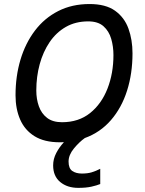

<svg xmlns="http://www.w3.org/2000/svg" viewBox="-20 -680 717 952"><path d="M276.5 25.5Q200 25.5 151.5 -4.5Q103 -34.5 80 -87.2Q57 -140 57 -207.5Q57 -302 81.5 -384Q106 -466 153.2 -528.2Q200.5 -590.5 268.8 -625.2Q337 -660 424 -660Q504 -660 550.5 -626.8Q597 -593.5 617 -538Q637 -482.5 637 -415.5Q637 -315.5 610 -230.5Q583 -145.5 530.2 -84.5Q477.5 -23.5 400.5 4.5Q372.5 24.5 346.2 56.5Q320 88.5 320 121Q320 155 338.5 167.8Q357 180.5 386 180.5Q414 180.5 434.2 174.5Q454.5 168.5 477 157V232.5Q460 239.5 433.5 245.5Q407 251.5 368 251.5Q313.5 251.5 278.5 222.5Q243.5 193.5 243.5 140Q243.5 108 259 78.5Q274.5 49 297 25Q287 25.5 276.5 25.5ZM287.5 -74Q370 -74 426.8 -119.5Q483.5 -165 513 -240.8Q542.5 -316.5 542.5 -407Q542.5 -449 531.5 -487.2Q520.5 -525.5 493.2 -549.8Q466 -574 417.5 -574Q354.5 -574 306.5 -546.5Q258.5 -519 226 -471Q193.5 -423 176.8 -361.5Q160 -300 160 -231.5Q160 -188.5 172.8 -152.8Q185.5 -117 213.5 -95.5Q241.5 -74 287.5 -74Z"/></svg>

Font: Grandstander
Style: Italic
Weight: 400
Italic angle: -15°
Designer: Tyler Finck
Foundry: Etcetera Type Co
Version: Version 1.200; ttfautohint (v1.8.3)